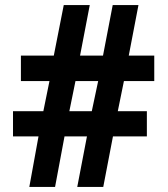

<svg xmlns="http://www.w3.org/2000/svg" viewBox="-20 -733 657 753"><path d="M95 0H196L233 -198H321L283 0H385L423 -198H556V-297H442L466 -415H585V-515H485L523 -713H422L384 -515H294L332 -713H230L191 -515H62V-415H174L150 -297H31V-198H131ZM252 -297 276 -415H365L340 -297Z"/></svg>

Font: Noto Sans Malayalam SemiCondensed
Style: Bold
Weight: 700
Width: 4
Designer: Jelle Bosma - Monotype Design Team
Foundry: Monotype Imaging Inc.
Version: Version 2.104